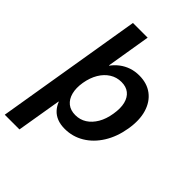

<svg xmlns="http://www.w3.org/2000/svg" viewBox="-288 -837 1150 1150"><g transform="rotate(45 287.5 -262.0)"><path d="M293.5 10.3Q256.8 10.3 229.2 -0.7Q201.7 -11.7 183.1 -32Q164.6 -52.2 153.8 -79.6H151.9L104.5 204.1H-20L134.3 -727.5H258.8L212.4 -446.3H214.8Q233.9 -472.2 259.3 -491.5Q284.7 -510.7 315.9 -521.5Q347.2 -532.2 383.8 -532.2Q449.7 -532.2 494.4 -498.5Q539.1 -464.8 557.4 -404.1Q575.7 -343.3 562 -261.2Q548.3 -179.2 510 -117.9Q471.7 -56.6 415.8 -23.2Q359.9 10.3 293.5 10.3ZM280.3 -92.8Q319.8 -92.8 351.6 -113Q383.3 -133.3 405.5 -170.9Q427.7 -208.5 436 -261.2Q444.8 -314.5 435.3 -351.8Q425.8 -389.2 400.6 -409.2Q375.5 -429.2 335.9 -429.2Q295.4 -429.2 262.5 -408.4Q229.5 -387.7 207 -350.1Q184.6 -312.5 175.8 -261.2Q167.5 -210.9 177.5 -172.9Q187.5 -134.8 213.6 -113.8Q239.7 -92.8 280.3 -92.8Z"/></g></svg>

Font: Inter 28pt SemiBold
Style: Italic
Weight: 600
Italic angle: -9.3988°
Designer: Rasmus Andersson
Foundry: rsms
Version: Version 4.001;git-66647c0bb